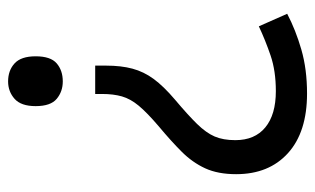

<svg xmlns="http://www.w3.org/2000/svg" viewBox="-172 -414 778 474"><g transform="rotate(-90 217.0 -177.0)"><path d="M292 -304Q292 -267 284.5 -239Q277 -211 259 -186.5Q241 -162 208 -134Q170 -102 148 -79.5Q126 -57 117 -36Q108 -15 108 15Q108 63 139.5 89Q171 115 229 115Q279 115 317 102Q355 89 389 73L420 143Q380 164 331.5 178Q283 192 223 192Q128 192 76 145Q24 98 24 17Q24 -28 38.5 -59.5Q53 -91 79.5 -117.5Q106 -144 142 -174Q176 -203 193 -223.5Q210 -244 216 -265Q222 -286 222 -314V-331H292ZM315 -478Q315 -441 297.5 -426Q280 -411 253 -411Q228 -411 210 -426Q192 -441 192 -478Q192 -514 210 -530Q228 -546 253 -546Q280 -546 297.5 -530Q315 -514 315 -478Z"/></g></svg>

Font: Noto Sans Lydian
Style: Regular
Weight: 400
Designer: Monotype Design Team
Foundry: Monotype Imaging Inc.
Version: Version 2.002; ttfautohint (v1.8.4.7-5d5b)